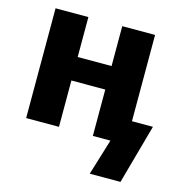

<svg xmlns="http://www.w3.org/2000/svg" viewBox="-103 -612 832 876"><g transform="rotate(15 313.0 -174.0)"><path d="M621.5 -111 543.5 170H398.5L450.5 0H367.5V-219H207.5V0H52.5V-518.5H207.5V-330H367.5V-518.5H522.5V-111Z"/></g></svg>

Font: Lato
Style: Regular
Weight: 900
Designer: Lukasz Dziedzic with Adam Twardoch and Botio Nikoltchev
Foundry: tyPoland Lukasz Dziedzic
Version: Version 2.010; 2014-09-01; http://www.latofonts.com/; ttfaut